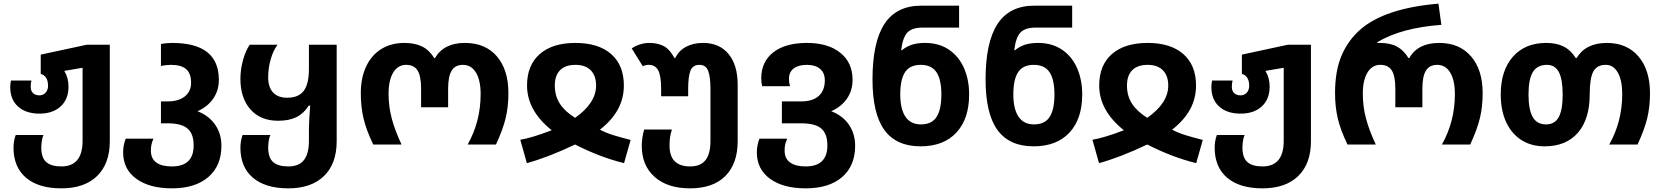

<svg xmlns="http://www.w3.org/2000/svg" viewBox="-20 -791 9106 1051"><path d="M54 17Q54 -19 66 -52H218Q212 -40 209 -19.5Q206 1 206 16Q206 72 233 96Q260 120 316 120Q432 120 432 -20V-420L332 -403Q355 -365 355 -317Q355 -248 312 -208.5Q269 -169 196 -169Q122 -169 79 -207.5Q36 -246 36 -315Q36 -330 40 -350H152Q148 -334 148 -316Q148 -293 161 -281Q174 -269 196 -269Q216 -269 229.5 -283.5Q243 -298 243 -321Q243 -350 231.5 -366.5Q220 -383 203 -386V-492L454 -546H581V-18Q581 105 511.5 172.5Q442 240 316 240Q191 240 122.5 182Q54 124 54 17Z M654 43Q654 4 668 -32H820Q812 -14 809 0.5Q806 15 806 34Q806 77 835.5 98.5Q865 120 921 120Q1040 120 1040 5Q1040 -59 1006.5 -87.5Q973 -116 897 -116H861V-236H898Q958 -236 992 -263.5Q1026 -291 1026 -338Q1026 -389 999 -412.5Q972 -436 916 -436Q890 -436 861 -430V-550Q890 -556 923 -556Q1178 -556 1178 -354Q1178 -296 1147.5 -251.5Q1117 -207 1061 -182Q1122 -159 1157 -109.5Q1192 -60 1192 7Q1192 117 1120 178.5Q1048 240 921 240Q798 240 726 187.5Q654 135 654 43Z M1296 17Q1296 -19 1308 -52H1460Q1454 -40 1451 -19.5Q1448 1 1448 16Q1448 72 1475 96Q1502 120 1558 120Q1616 120 1643.5 85.5Q1671 51 1671 -20V-84Q1671 -126 1678 -213H1670Q1643 -170 1603 -150Q1563 -130 1502 -130Q1406 -130 1351 -192Q1296 -254 1296 -360Q1296 -411 1310.5 -463Q1325 -515 1347 -546H1499Q1475 -514 1461.5 -465.5Q1448 -417 1448 -368Q1448 -314 1474.5 -285Q1501 -256 1552 -256Q1614 -256 1642.5 -293.5Q1671 -331 1671 -413V-546H1823V-18Q1823 105 1753.5 172.5Q1684 240 1558 240Q1433 240 1364.5 182Q1296 124 1296 17Z M1955 -281Q1955 -364 1984 -426.5Q2013 -489 2067 -522.5Q2121 -556 2193 -556Q2251 -556 2290.5 -536.5Q2330 -517 2357 -473H2361Q2409 -556 2525 -556Q2637 -556 2700 -482.5Q2763 -409 2763 -281Q2763 -205 2747.5 -142.5Q2732 -80 2695 0H2540Q2611 -126 2611 -276Q2611 -351 2585.5 -393.5Q2560 -436 2514 -436Q2472 -436 2452.5 -404.5Q2433 -373 2433 -305V-204H2285V-305Q2285 -375 2265.5 -405.5Q2246 -436 2203 -436Q2158 -436 2132.5 -394Q2107 -352 2107 -278Q2107 -209 2124 -144Q2141 -79 2178 0H2023Q1985 -79 1970 -142.5Q1955 -206 1955 -281Z M2828 -26Q2890 -36 3000 -78Q2865 -186 2865 -323Q2865 -434 2934.5 -495Q3004 -556 3130 -556Q3256 -556 3325.5 -495Q3395 -434 3395 -323Q3395 -253 3363 -193.5Q3331 -134 3264 -81Q3299 -63 3338 -51Q3377 -39 3432 -25L3396 102Q3265 70 3128 0Q2981 70 2864 102ZM3243 -323Q3243 -376 3214 -406Q3185 -436 3130 -436Q3075 -436 3046 -407Q3017 -378 3017 -323Q3017 -266 3044.5 -223.5Q3072 -181 3128 -146Q3243 -227 3243 -323Z M3493 7Q3493 -35 3506 -82H3658Q3650 -56 3647.5 -37Q3645 -18 3645 6Q3645 120 3758 120Q3815 120 3842 85.5Q3869 51 3869 -20V-303Q3869 -370 3856.5 -403Q3844 -436 3809 -436Q3772 -436 3759.5 -404Q3747 -372 3747 -305V-264H3599V-305Q3599 -376 3583 -406Q3567 -436 3531 -436Q3511 -436 3499 -428L3438 -526Q3458 -540 3483.5 -548Q3509 -556 3533 -556Q3583 -556 3615.5 -537.5Q3648 -519 3672 -473H3676Q3696 -514 3735.5 -535Q3775 -556 3829 -556Q3918 -556 3968 -495.5Q4018 -435 4018 -327V-18Q4018 105 3950.5 172.5Q3883 240 3757 240Q3634 240 3563.5 177.5Q3493 115 3493 7Z M4123 43Q4123 5 4137 -32H4289Q4280 -11 4277.5 2.5Q4275 16 4275 34Q4275 77 4305 98.5Q4335 120 4390 120Q4509 120 4509 5Q4509 -59 4475.5 -87.5Q4442 -116 4366 -116H4260V-236H4367Q4429 -236 4462 -266Q4495 -296 4495 -351Q4495 -392 4469 -414Q4443 -436 4397 -436Q4351 -436 4325 -416.5Q4299 -397 4299 -361Q4299 -336 4305 -319H4152Q4147 -339 4147 -362Q4147 -453 4213 -504.5Q4279 -556 4397 -556Q4513 -556 4580 -502Q4647 -448 4647 -354Q4647 -296 4616.5 -251.5Q4586 -207 4530 -182Q4592 -159 4626.5 -109Q4661 -59 4661 7Q4661 117 4589.5 178.5Q4518 240 4390 240Q4267 240 4195 187.5Q4123 135 4123 43Z M4756 -356Q4756 -560 4821.5 -660Q4887 -760 5023 -760H5230V-640H5031Q4972 -640 4946.5 -612.5Q4921 -585 4913 -516H4917Q4941 -536 4971 -546Q5001 -556 5044 -556Q5120 -556 5174.5 -519Q5229 -482 5257 -418Q5285 -354 5285 -274Q5285 -140 5215 -65Q5145 10 5019 10Q4886 10 4821 -79.5Q4756 -169 4756 -356ZM5133 -274Q5133 -356 5106 -396Q5079 -436 5020 -436Q4961 -436 4934.5 -396.5Q4908 -357 4908 -274Q4908 -194 4936.5 -152Q4965 -110 5021 -110Q5080 -110 5106.5 -150.5Q5133 -191 5133 -274Z M5375 -356Q5375 -560 5440.5 -660Q5506 -760 5642 -760H5849V-640H5650Q5591 -640 5565.5 -612.5Q5540 -585 5532 -516H5536Q5560 -536 5590 -546Q5620 -556 5663 -556Q5739 -556 5793.5 -519Q5848 -482 5876 -418Q5904 -354 5904 -274Q5904 -140 5834 -65Q5764 10 5638 10Q5505 10 5440 -79.5Q5375 -169 5375 -356ZM5752 -274Q5752 -356 5725 -396Q5698 -436 5639 -436Q5580 -436 5553.5 -396.5Q5527 -357 5527 -274Q5527 -194 5555.5 -152Q5584 -110 5640 -110Q5699 -110 5725.5 -150.5Q5752 -191 5752 -274Z M5960 -26Q6022 -36 6132 -78Q5997 -186 5997 -323Q5997 -434 6066.5 -495Q6136 -556 6262 -556Q6388 -556 6457.5 -495Q6527 -434 6527 -323Q6527 -253 6495 -193.5Q6463 -134 6396 -81Q6431 -63 6470 -51Q6509 -39 6564 -25L6528 102Q6397 70 6260 0Q6113 70 5996 102ZM6375 -323Q6375 -376 6346 -406Q6317 -436 6262 -436Q6207 -436 6178 -407Q6149 -378 6149 -323Q6149 -266 6176.5 -223.5Q6204 -181 6260 -146Q6375 -227 6375 -323Z M6629 17Q6629 -19 6641 -52H6793Q6787 -40 6784 -19.5Q6781 1 6781 16Q6781 72 6808 96Q6835 120 6891 120Q7007 120 7007 -20V-420L6907 -403Q6930 -365 6930 -317Q6930 -248 6887 -208.5Q6844 -169 6771 -169Q6697 -169 6654 -207.5Q6611 -246 6611 -315Q6611 -330 6615 -350H6727Q6723 -334 6723 -316Q6723 -293 6736 -281Q6749 -269 6771 -269Q6791 -269 6804.5 -283.5Q6818 -298 6818 -321Q6818 -350 6806.5 -366.5Q6795 -383 6778 -386V-492L7029 -546H7156V-18Q7156 105 7086.5 172.5Q7017 240 6891 240Q6766 240 6697.5 182Q6629 124 6629 17Z M7288 -281Q7288 -403 7323.5 -486.5Q7359 -570 7426 -629Q7560 -746 7854 -771L7870 -655Q7651 -639 7519 -560V-556H7533Q7590 -556 7627 -536Q7664 -516 7690 -473H7694Q7741 -556 7858 -556Q7969 -556 8032.5 -482.5Q8096 -409 8096 -281Q8096 -205 8080.5 -142.5Q8065 -80 8028 0H7873Q7944 -126 7944 -276Q7944 -351 7918.5 -393.5Q7893 -436 7847 -436Q7805 -436 7785.5 -404.5Q7766 -373 7766 -305V-204H7618V-305Q7618 -375 7598.5 -405.5Q7579 -436 7536 -436Q7491 -436 7465.5 -394Q7440 -352 7440 -278Q7440 -209 7457 -144Q7474 -79 7511 0H7356Q7318 -79 7303 -142.5Q7288 -206 7288 -281Z M8195 -274Q8195 -405 8261.5 -480.5Q8328 -556 8444 -556Q8501 -556 8540 -536Q8579 -516 8606 -473H8610Q8660 -556 8776 -556Q8886 -556 8949 -482Q9012 -408 9012 -281Q9012 -205 8996.5 -142.5Q8981 -80 8944 0H8789Q8860 -126 8860 -276Q8860 -351 8836 -393.5Q8812 -436 8770 -436Q8721 -436 8701.5 -399Q8682 -362 8682 -274Q8682 -139 8617.5 -64.5Q8553 10 8435 10Q8362 10 8308 -24.5Q8254 -59 8224.5 -123Q8195 -187 8195 -274ZM8534 -274Q8534 -357 8513 -396.5Q8492 -436 8448 -436Q8395 -436 8371 -397Q8347 -358 8347 -274Q8347 -191 8370 -150.5Q8393 -110 8443 -110Q8490 -110 8512 -149Q8534 -188 8534 -274Z"/></svg>

Font: Noto Sans Georgian
Style: Regular
Weight: 600
Designer: Monotype Design team
Foundry: Monotype Imaging Inc.
Version: Version 1.000